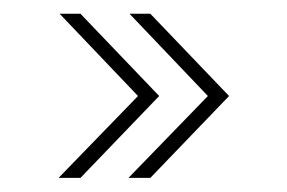

<svg xmlns="http://www.w3.org/2000/svg" viewBox="-20 -404 407 272"><path d="M162 -152 274.5 -268 163.5 -384.5H193L304.5 -268L193 -152ZM63 -152 175.5 -268 64.5 -384.5H94L205.5 -268L94 -152Z"/></svg>

Font: Imbue 50pt ExtraBold
Style: Regular
Weight: 800
Designer: Tyler Finck
Foundry: Etcetera Type Company
Version: Version 1.102; ttfautohint (v1.8.3)